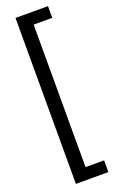

<svg xmlns="http://www.w3.org/2000/svg" viewBox="-209 -823 759 1233"><g transform="rotate(-20 170.0 -206.0)"><path d="M301 361H79V-773H301V-693H174V281H301Z"/></g></svg>

Font: Noto Sans Telugu SemiCondensed Medium
Style: Regular
Weight: 500
Width: 4
Designer: Jelle Bosma - Monotype Design Team
Foundry: Monotype Imaging Inc.
Version: Version 2.005; ttfautohint (v1.8.4.7-5d5b)